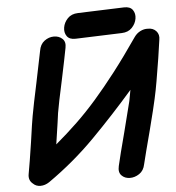

<svg xmlns="http://www.w3.org/2000/svg" viewBox="-57 -884 860 938"><g transform="rotate(-5 373.5 -414.5)"><path d="M68 -12Q82 2 104 2Q126 2 147 -12Q273 -100 378 -206.5Q483 -313 582 -427Q577 -399 572 -373Q563 -335 534 -223Q504 -110 493 -61Q486 -31 501.5 -15Q517 1 541.5 1.5Q566 2 588.5 -13Q611 -28 617 -59Q629 -109 659 -222Q688 -335 696 -373Q705 -413 712.5 -457Q720 -501 731 -569Q741 -636 744 -658Q749 -684 733.5 -701Q718 -718 692 -717Q674 -718 656 -709Q638 -700 626 -683Q562 -590 507.5 -519.5Q453 -449 404 -393Q355 -337 305 -289Q255 -241 198 -193Q218 -326 220 -345Q228 -393 252 -502Q275 -611 284 -659Q290 -688 273.5 -703.5Q257 -719 232 -719Q207 -719 185.5 -703Q164 -687 159 -655Q148 -600 127 -499Q105 -397 95 -341Q90 -315 76 -215Q61 -115 51 -61Q45 -30 68 -12ZM337 -699 564 -707Q596 -708 614.5 -727.5Q633 -747 637 -771.5Q641 -796 628.5 -814Q616 -832 586 -831L359 -823Q327 -822 308.5 -802.5Q290 -783 286 -758.5Q282 -734 294.5 -716Q307 -698 337 -699Z"/></g></svg>

Font: Balsamiq Sans
Style: Bold Italic
Weight: 700
Italic angle: -12°
Designer: Michael Angeles
Foundry: Balsamiq SRL
Version: Version 1.020; ttfautohint (v1.8.4.7-5d5b);gftools[0.9.26]